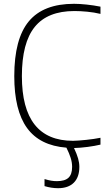

<svg xmlns="http://www.w3.org/2000/svg" viewBox="-20 -769 586 1009"><path d="M285 220Q250 220 214 209V172Q234 178 249 180.5Q264 183 279 183Q321 183 340 165Q359 147 359 108Q359 85 351.5 61Q344 37 329 7Q189 -4 122 -96.5Q55 -189 55 -369Q55 -565 131.5 -657Q208 -749 369 -749Q398 -749 435.5 -745Q473 -741 508 -734V-696Q475 -704 438.5 -707.5Q402 -711 371 -711Q230 -711 162.5 -627.5Q95 -544 95 -369Q95 -29 364 -29Q376 -29 394.5 -30.5Q413 -32 433.5 -34Q454 -36 473.5 -39Q493 -42 508 -45V-9Q479 -2 441 3Q403 8 369 9Q384 41 390.5 64Q397 87 397 108Q397 162 368 191Q339 220 285 220Z"/></svg>

Font: Encode Sans Narrow
Style: Thin
Weight: 250
Designer: Pablo Impallari, Andres Torresi
Foundry: Pablo Impallari, Andres Torresi
Version: Version 1.000; ttfautohint (v1.00) -l 8 -r 50 -G 200 -x 14 -